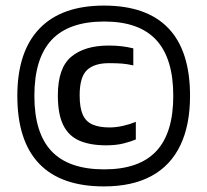

<svg xmlns="http://www.w3.org/2000/svg" viewBox="-20 -657 742 687"><path d="M352 10Q198 10 120 -71.5Q42 -153 42 -314Q42 -472 121 -554.5Q200 -637 352 -637Q505 -637 582.5 -556Q660 -475 660 -314Q660 -209 625 -136.5Q590 -64 521.5 -27Q453 10 352 10ZM353 -580Q226 -580 164.5 -514Q103 -448 103 -314Q103 -181 164.5 -116Q226 -51 353 -51Q478 -51 539 -116Q600 -181 600 -314Q600 -448 539 -514Q478 -580 353 -580ZM466 -221V-158Q450 -151 423 -144Q396 -137 360 -137Q303 -137 264.5 -153.5Q226 -170 206.5 -209Q187 -248 187 -316Q187 -414 235 -454Q283 -494 369 -494Q395 -494 415.5 -491.5Q436 -489 457 -484V-423Q435 -428 416 -429.5Q397 -431 370 -431Q317 -431 291 -406Q265 -381 265 -316Q265 -272 276 -247Q287 -222 311 -211.5Q335 -201 372 -201Q395 -201 419.5 -206.5Q444 -212 466 -221Z"/></svg>

Font: Blinker
Style: Regular
Weight: 400
Designer: Juergen Huber
Foundry: supertype
Version: 1.017